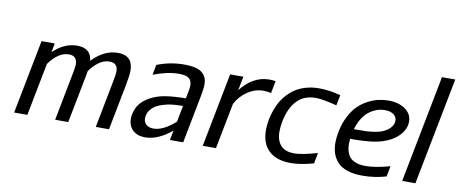

<svg xmlns="http://www.w3.org/2000/svg" viewBox="-68 -1056 3236 1355"><g transform="rotate(10 1550.5 -379.0)"><path d="M444.8 -408.7Q444.8 -471.2 385.7 -471.2Q345.7 -471.2 309.1 -445.6Q272.5 -419.9 243.2 -377.4L169.9 0H75.2L178.2 -529.8H272.9L260.7 -465.8Q341.8 -542 432.1 -542Q531.2 -542 540 -452.6Q625.5 -542 724.1 -542Q832.5 -542 832.5 -432.1Q832.5 -400.9 818.8 -328.1L754.9 0H660.2L727.1 -346.2Q735.8 -389.2 735.8 -410.6Q735.8 -471.2 677.7 -471.2Q637.7 -471.2 601.3 -445.6Q564.9 -419.9 535.6 -377.4Q531.7 -352.5 526.9 -328.1L462.9 0H369.1L436 -346.2Q444.8 -389.2 444.8 -408.7Z M1199.7 -542Q1247.6 -542 1280.8 -533.4Q1314 -524.9 1331.5 -508.3Q1349.1 -491.7 1356.4 -472.2Q1363.8 -452.6 1363.8 -426.3Q1363.8 -397.5 1351.1 -333L1286.6 0H1191.4L1205.1 -69.8Q1106.4 12.2 1015.1 12.2Q958.5 12.2 926.3 -18.8Q894 -49.8 894 -100.6Q894 -118.2 897.9 -136.2Q901.9 -154.3 911.6 -177Q921.4 -199.7 942.9 -221.9Q964.4 -244.1 995.1 -261.2Q1046.4 -289.6 1107.2 -298.8Q1168 -308.1 1251.5 -309.1L1259.3 -349.1Q1266.6 -384.8 1266.6 -403.8Q1266.6 -436.5 1246.3 -453.9Q1226.1 -471.2 1173.3 -471.2Q1091.3 -471.2 990.7 -432.1L1004.9 -504.9Q1098.1 -542 1199.7 -542ZM1218.3 -136.2 1240.7 -252Q1235.8 -252 1227.8 -252.2Q1219.7 -252.4 1196 -251.2Q1172.4 -250 1150.6 -246.8Q1128.9 -243.7 1101.3 -235.6Q1073.7 -227.5 1052.7 -215.8Q1031.7 -204.1 1015.1 -184.3Q998.5 -164.6 993.7 -139.2Q991.7 -130.9 991.7 -121.1Q991.7 -92.8 1010.7 -75.9Q1029.8 -59.1 1063 -59.1Q1132.3 -59.1 1218.3 -136.2Z M1836.9 -450.2Q1805.2 -457 1782.2 -457Q1722.2 -457 1668.7 -421.1Q1615.2 -385.3 1585.4 -328.1L1521.5 0H1426.8L1529.8 -529.8H1624.5L1605 -429.2Q1644 -481.4 1696.3 -511.7Q1748.5 -542 1808.1 -542Q1835.9 -542 1854 -538.1Z M1846.7 -186.5Q1846.7 -213.9 1850.8 -243.7Q1855 -273.4 1865.5 -308.6Q1876 -343.8 1891.8 -376.2Q1907.7 -408.7 1933.3 -439.2Q1959 -469.7 1991 -492.2Q2022.9 -514.6 2068.4 -528.3Q2113.8 -542 2166.5 -542Q2240.7 -542 2320.3 -520L2305.7 -444.8Q2203.1 -471.2 2153.8 -471.2Q2070.3 -471.2 2019.5 -417.5Q1968.8 -363.8 1949.7 -265.1Q1942.4 -227.1 1942.4 -194.3Q1942.4 -129.4 1974.4 -94.2Q2006.3 -59.1 2071.8 -59.1Q2124.5 -59.1 2236.8 -90.8L2222.2 -14.2Q2128.9 12.2 2058.1 12.2Q1957 12.2 1901.9 -39.1Q1846.7 -90.3 1846.7 -186.5Z M2664.1 -542Q2736.8 -542 2783.9 -508.3Q2831.1 -474.6 2831.1 -419.9Q2831.1 -368.2 2789.3 -322.5Q2747.6 -276.9 2673.8 -252.9Q2601.1 -229 2464.4 -229H2442.4Q2440.4 -211.4 2440.4 -192.4Q2440.4 -159.7 2449 -135.3Q2457.5 -110.8 2470.7 -96.4Q2483.9 -82 2503.4 -73.5Q2522.9 -64.9 2541.5 -62Q2560.1 -59.1 2582 -59.1Q2653.3 -59.1 2756.8 -87.9L2742.2 -12.2Q2659.2 12.2 2572.3 12.2Q2508.8 12.2 2462.9 -3.4Q2417 -19 2392.1 -47.1Q2367.2 -75.2 2356 -108.9Q2344.7 -142.6 2344.7 -184.6Q2344.7 -218.3 2353 -263.2Q2365.7 -327.1 2392.1 -377.4Q2418.5 -427.7 2450.4 -458Q2482.4 -488.3 2521.2 -507.8Q2560.1 -527.3 2594.7 -534.7Q2629.4 -542 2664.1 -542ZM2645.5 -316.9Q2688.5 -331.5 2711.9 -356.4Q2735.4 -381.3 2735.4 -409.7Q2735.4 -437.5 2711.9 -454.3Q2688.5 -471.2 2651.4 -471.2Q2632.8 -471.2 2614.5 -467.8Q2596.2 -464.4 2572.3 -453.1Q2548.3 -441.9 2528.1 -424.1Q2507.8 -406.2 2488.3 -374.5Q2468.8 -342.8 2457 -300.8H2478.5Q2518.1 -300.8 2539.3 -301.3Q2560.5 -301.8 2591.6 -305.7Q2622.6 -309.6 2645.5 -316.9Z M2950.7 0H2856L3005.4 -770H3100.6Z"/></g></svg>

Font: Aurulent Sans
Style: Italic
Weight: 400
Italic angle: -11°
Version: Version 2007.05.04